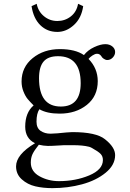

<svg xmlns="http://www.w3.org/2000/svg" viewBox="-20 -747 680 1004"><path d="M171.9 -727.1Q179.7 -687 210 -662.1Q240.2 -637.2 280 -637.2Q319.8 -637.2 350.3 -661.1Q380.9 -685.1 388.2 -727.1L415 -714.8Q406.2 -652.8 366.7 -616.5Q327.1 -580.1 279.8 -580.1Q226.6 -580.1 190.7 -615.5Q154.8 -650.9 145 -714.8ZM401.9 -312Q401.9 -453.1 283.2 -453.1Q231.4 -453.1 207.8 -425Q184.1 -397 184.1 -337.9Q184.1 -189.9 297.9 -189.9Q401.9 -189.9 401.9 -312ZM183.1 9.8Q159.2 39.6 150.1 58.8Q141.1 78.1 141.1 103Q141.1 149.9 187 175Q232.9 200.2 288.1 200.2Q375 200.2 446.5 170.2Q518.1 140.1 518.1 89.8Q518.1 70.8 506.6 58.3Q495.1 45.9 460.9 26.9Q454.1 22.9 446 20.5Q438 18.1 427 16.6Q416 15.1 408 14.2Q399.9 13.2 386 12.7Q372.1 12.2 364.5 12.2Q356.9 12.2 339.4 12.2Q321.8 12.2 314.9 12.2Q309.1 12.2 280 14.2Q251 16.1 230 16.1Q207 15.6 183.1 9.8ZM541 -433.1Q532.2 -433.1 522.7 -439.5Q513.2 -445.8 509.8 -453.1Q501 -466.3 486.8 -465.8Q477.1 -465.8 463.6 -457Q450.2 -448.2 442.9 -439Q490.7 -390.1 491.2 -323.2Q491.2 -244.1 434.1 -198.5Q377 -152.8 292 -152.8Q225.1 -152.8 186 -175.8Q170.9 -153.8 170.9 -110.8Q170.9 -77.6 192.4 -62.7Q213.9 -47.9 244.1 -47.9L279.8 -49.8Q335.9 -55.7 357.9 -56.2Q482.9 -56.2 528.8 -19Q582 22.9 582 64Q582 115.7 532.5 156.2Q482.9 196.8 408.9 216.8Q335 236.8 253.9 236.8Q205.1 236.8 164.6 227.3Q124 217.8 94 190.9Q64 164.1 64 123Q64 61 163.1 2Q112.3 -22.9 111.8 -84Q111.8 -158.2 155.8 -195.8Q136.7 -214.8 124.8 -229Q112.8 -243.2 102.8 -268.1Q92.8 -293 92.8 -320.8Q92.8 -396 150.9 -443.1Q209 -490.2 293 -490.2Q374 -490.2 418.9 -459Q439 -484.9 472.4 -500.5Q505.9 -516.1 530.8 -516.1Q552.7 -516.1 567.4 -504.2Q582 -492.2 582 -475.1Q582 -459 569.6 -446Q557.1 -433.1 541 -433.1Z"/></svg>

Font: Linux Libertine Mono
Style: Mono
Weight: 400
Designer: Philipp H. Poll
Foundry: Philipp H. Poll
Version: Version 5.1.7 ; ttfautohint (v0.9)